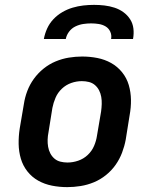

<svg xmlns="http://www.w3.org/2000/svg" viewBox="-20 -760 640 788"><path d="M256 8Q224 8 193.5 2Q163 -4 137 -18.5Q111 -33 92.5 -56.5Q74 -80 65.5 -109Q57 -138 56.5 -169.5Q56 -201 61 -233L78 -333Q82 -360 92 -386.5Q102 -413 119 -436.5Q136 -460 159 -478.5Q182 -497 208.5 -508Q235 -519 262.5 -523.5Q290 -528 317 -528Q349 -528 379.5 -522Q410 -516 436 -501.5Q462 -487 481 -463.5Q500 -440 508.5 -411Q517 -382 517.5 -350.5Q518 -319 512 -287L496 -187Q491 -160 481 -133.5Q471 -107 454.5 -83.5Q438 -60 415 -41.5Q392 -23 365.5 -12Q339 -1 311 3.5Q283 8 256 8ZM257 -93Q279 -93 301 -100.5Q323 -108 340 -124Q357 -140 366 -161Q375 -182 378 -203L395 -303Q397 -318 397.5 -333Q398 -348 395.5 -362.5Q393 -377 386.5 -389.5Q380 -402 369.5 -411Q359 -420 345 -423.5Q331 -427 316 -427Q294 -427 272.5 -419.5Q251 -412 234 -396Q217 -380 208 -359Q199 -338 195 -317L179 -217Q176 -202 175.5 -187Q175 -172 177.5 -157.5Q180 -143 186.5 -130.5Q193 -118 203.5 -109Q214 -100 228 -96.5Q242 -93 257 -93ZM160 -600Q164 -622 173.5 -643Q183 -664 199 -681Q215 -698 235.5 -710Q256 -722 278 -728.5Q300 -735 322 -737.5Q344 -740 366 -740Q388 -740 409 -737.5Q430 -735 450 -728.5Q470 -722 486.5 -710Q503 -698 514 -681Q525 -664 527.5 -643Q530 -622 526 -600H436Q439 -616 432.5 -630Q426 -644 413.5 -651.5Q401 -659 385.5 -661.5Q370 -664 354 -664Q338 -664 321.5 -661.5Q305 -659 289.5 -651.5Q274 -644 263.5 -630Q253 -616 250 -600Z"/></svg>

Font: Iosevka Etoile
Style: Bold Italic
Weight: 700
Italic angle: -9°
Designer: Belleve Invis
Foundry: Belleve Invis
Version: Version 28.1.0; ttfautohint (v1.8.4)